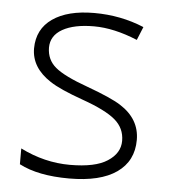

<svg xmlns="http://www.w3.org/2000/svg" viewBox="-45 -582 556 633"><g transform="rotate(5 233.0 -265.5)"><path d="M41 -22.9V-75.2Q121.1 -35.2 205.1 -35.2Q289.1 -35.2 329.1 -61.5Q370.1 -87.9 370.1 -128.9Q370.1 -170.9 337.9 -198.2Q305.7 -225.6 228.5 -252.9Q151.4 -280.3 119.1 -301.8Q54.2 -343.8 54.2 -407.7Q54.7 -471.7 104.5 -506.3Q154.3 -541 242.2 -541Q330.1 -541 407.2 -508.8L389.2 -464.8Q311 -497.1 245.1 -497.1Q179.2 -497.1 141.1 -475.6Q103 -454.1 103 -414.1Q103.5 -374 132.8 -349.6Q162.1 -324.7 241.2 -296.4Q320.3 -267.6 352.5 -247.1Q418 -205.6 418 -136.2Q418 -66.4 363.8 -28.3Q309.6 9.8 206.5 9.8Q103.5 9.8 41 -22.9Z"/></g></svg>

Font: OpenSans-Light
Style: Regular
Weight: 300
Foundry: Ascender Corporation
Version: Version 1.10